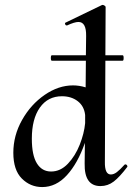

<svg xmlns="http://www.w3.org/2000/svg" viewBox="-20 -745 536 778"><path d="M488 -79Q492 -79 494.5 -75.5Q497 -72 496 -69Q465 -28 441 -9.5Q417 9 387 9Q321 9 323 -83L324 -166Q295 -83 251 -35Q207 13 151 13Q103 13 68.5 -21.5Q34 -56 34 -126Q34 -196 69.5 -259Q105 -322 161 -360.5Q217 -399 276 -399Q301 -399 327 -391L328 -499H190Q186 -499 186 -510Q186 -521 190 -521H328L329 -599Q330 -656 298 -656Q282 -656 252 -642H250Q246 -642 244 -646.5Q242 -651 245 -653L394 -725H396Q400 -725 404 -722Q408 -719 408 -717L407 -521H477Q481 -521 481 -510Q481 -499 477 -499H407L405 -89Q404 -38 429 -38Q441 -38 453.5 -47.5Q466 -57 484 -77Q486 -79 488 -79ZM325 -246V-279Q321 -315 295 -335Q269 -355 231 -355Q174 -355 141.5 -309Q109 -263 109 -183Q109 -116 129.5 -83Q150 -50 187 -50Q225 -50 255 -81.5Q285 -113 303 -158.5Q321 -204 325 -246Z"/></svg>

Font: Cormorant Upright SemiBold
Style: Regular
Weight: 600
Designer: Christian Thalmann (Catharsis Fonts)
Foundry: Catharsis Fonts
Version: Version 3.302